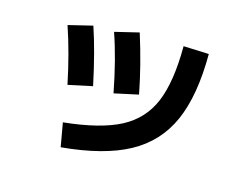

<svg xmlns="http://www.w3.org/2000/svg" viewBox="-85 -712 1108 862"><g transform="rotate(15 469.0 -281.0)"><path d="M672.2 -567 790.6 -562.3Q790.2 -368.3 737.1 -248.8Q683.9 -129.3 568.3 -66.5Q452.7 -3.7 256.6 14.2L237.1 -96.5Q406.7 -113.9 499.5 -162.3Q592.2 -210.7 632 -305.9Q671.8 -401.1 672.2 -567ZM144.3 -523.8 257 -551.2Q293.1 -444.5 326.2 -288.3L213.5 -264.3Q184.6 -404.8 144.3 -523.8ZM353.9 -548.4 466 -575.5Q510.4 -435.1 535.2 -305.2L423.1 -281Q393.4 -434.9 353.9 -548.4Z"/></g></svg>

Font: WEMIX Pretendard Variable
Style: Regular
Weight: 400
Designer: Base glyphs from Inter by Rasmus Andersson; Hangeul glyphs from Noto Sans CJK(Source Han Sans) by Jang Soo-young and Kan
Foundry: Kil Hyung-jin
Version: Version 1.000;Glyphs 3.2 (3208)